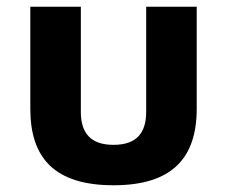

<svg xmlns="http://www.w3.org/2000/svg" viewBox="-20 -537 674 570"><path d="M317 13C490 13 564 -67 564 -214V-517H414V-205C414 -141 384 -107 317 -107C250 -107 220 -141 220 -205V-517H70V-214C70 -67 143 13 317 13Z"/></svg>

Font: Noto Sans Thai UI
Style: Bold
Weight: 700
Designer: Monotype Design Team
Foundry: Monotype Imaging Inc.
Version: Version 2.000